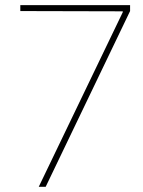

<svg xmlns="http://www.w3.org/2000/svg" viewBox="-20 -723 553 743"><path d="M455.1 -675.8V-679.2L58.6 -680.2V-703.1H483.4V-680.2L156.7 0H129.9Z"/></svg>

Font: Wand UI Pro
Style: Regular
Weight: 400
Designer: Andreas Faust
Version: Version 1.003;FEAKit 1.0